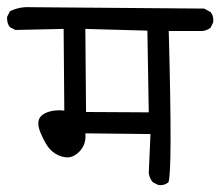

<svg xmlns="http://www.w3.org/2000/svg" viewBox="-26 -579 624 544"><path d="M422.9 -54.7 407.2 -62.5Q397.5 -73.2 395.5 -88.9L400.4 -199.2L215.8 -201.2Q218.8 -170.9 200.2 -150.9Q181.6 -130.9 160.2 -133.3Q138.7 -135.7 121.6 -150.4Q104.5 -165 88.9 -202.6Q73.2 -240.2 96.2 -254.9Q119.1 -269.5 156.2 -265.6L154.3 -497.1L17.6 -494.1L2 -502Q-6.8 -512.7 -5.9 -531.2L2 -546.9Q28.3 -560.5 61.5 -558.6L552.7 -554.7L570.3 -544.9Q580.1 -534.2 578.1 -515.6L570.3 -500Q559.6 -492.2 546.9 -491.2H452.1Q462.9 -90.8 451.2 -62.5Q439.5 -52.7 422.9 -54.7ZM395.5 -260.7 391.6 -492.2 215.8 -497.1 217.8 -261.7Z"/></svg>

Font: JasonHandwriting1
Style: Regular
Weight: 400
Version: Version 1.48.20